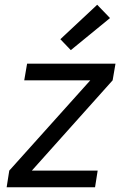

<svg xmlns="http://www.w3.org/2000/svg" viewBox="-20 -788 540 808"><path d="M8 0 19 -70 360 -450H82L94 -520H466L454 -450L114 -70H391L380 0ZM278 -577 234 -623 389 -768 443 -712Z"/></svg>

Font: Iosevka SS04
Style: Italic
Weight: 400
Italic angle: -9°
Monospace: yes
Designer: Belleve Invis
Foundry: Belleve Invis
Version: Version 19.0.0; ttfautohint (v1.8.4)